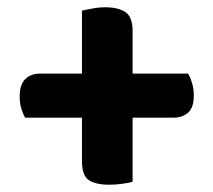

<svg xmlns="http://www.w3.org/2000/svg" viewBox="-20 -553 586 527"><path d="M344 -351H496Q502 -342 507 -325.5Q512 -309 512 -291Q512 -258 496.5 -244Q481 -230 456 -230H344V-54Q334 -51 315.5 -48.5Q297 -46 280 -46Q243 -46 224 -58.5Q205 -71 205 -111V-230H49Q43 -240 38.5 -255Q34 -270 34 -288Q34 -321 49.5 -336Q65 -351 90 -351H205V-524Q215 -526 233 -529.5Q251 -533 269 -533Q304 -533 324 -520Q344 -507 344 -467Z"/></svg>

Font: Baloo Bhaina 2
Style: Bold
Weight: 700
Designer: Yesha Goshar, Manish Minz, Shuchita Grover and Ek Type
Foundry: Ek Type
Version: Version 1.640;hotconv 1.0.111;makeotfexe 2.5.65597; ttfautoh